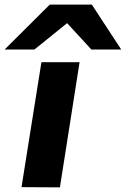

<svg xmlns="http://www.w3.org/2000/svg" viewBox="-49 -810 544 830"><path d="M210 0 44 -1 130 -541H295ZM-29 -596 166 -790H348L475 -596H346L241 -710L100 -596Z"/></svg>

Font: Georama Extra Expanded SemiBold
Style: Italic
Weight: 600
Width: 8
Italic angle: -9°
Designer: Jean-Baptiste Levee
Foundry: Production Type
Version: Version 1.000